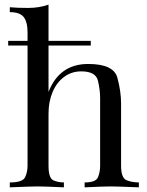

<svg xmlns="http://www.w3.org/2000/svg" viewBox="-20 -803 630 823"><path d="M357.9 -528.8Q467.3 -528.8 483.2 -469.7Q499 -410.6 499 -359.9V-92.8Q499 -39.6 522.9 -30.3Q546.9 -21 575.2 -21V0Q481.4 -3.9 454.1 -3.9Q426.8 -3.9 342.8 0V-21Q390.6 -21 399.9 -43Q409.2 -64.9 409.2 -92.8V-381.8Q409.2 -418 399.7 -457.5Q390.1 -497.1 328.1 -497.1Q287.6 -497.1 255.6 -473.9Q223.6 -450.7 205.8 -409.4Q188 -368.2 188 -315.9V-92.8Q188 -39.6 208.5 -30.3Q229 -21 253.9 -21V0Q169.9 -3.9 141.6 -3.9Q113.3 -3.9 22 0V-21Q76.7 -21 87.4 -43Q98.1 -64.9 98.1 -92.8V-607.9H15.1V-627.9H98.1V-663.1Q98.1 -709.5 81.3 -730.2Q64.5 -751 22 -751V-772Q52.7 -769 100.6 -769Q148.4 -769 188 -783.2V-627.9H369.1V-607.9H188V-409.2Q234.9 -528.8 357.9 -528.8Z"/></svg>

Font: PlayfairDisplay-Regular
Style: Regular
Weight: 400
Designer: Claus Eggers Sørensen
Foundry: Claus Eggers Sørensen
Version: Version 1.002;PS 001.002;hotconv 1.0.70;makeotf.lib2.5.58329